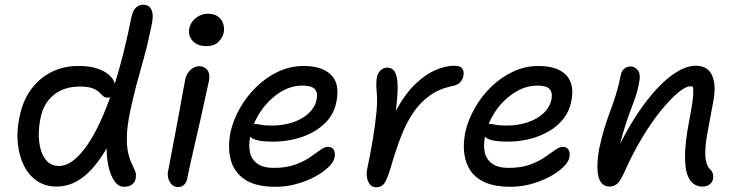

<svg xmlns="http://www.w3.org/2000/svg" viewBox="-20 -780 3115 812"><path d="M220 9Q172 9 137 -14.5Q102 -38 81.5 -79Q61 -120 55.5 -172.5Q50 -225 62 -283Q76 -355 112.5 -403.5Q149 -452 201 -477Q253 -502 316 -501Q363 -501 399 -487.5Q435 -474 453.5 -450Q472 -426 465 -395Q463 -382 454.5 -374.5Q446 -367 436 -367Q423 -367 415.5 -374Q408 -381 398.5 -390.5Q389 -400 370.5 -407Q352 -414 318 -414Q250 -414 206.5 -378Q163 -342 151 -279Q140 -224 146 -178Q152 -132 173 -105Q194 -78 230 -78Q282 -78 337.5 -150.5Q393 -223 444 -363Q495 -503 535 -704Q542 -737 555.5 -748.5Q569 -760 585 -760Q612 -760 621.5 -736.5Q631 -713 620 -668Q605 -594 589 -537Q573 -480 558.5 -426.5Q544 -373 530 -307Q517 -243 516.5 -200.5Q516 -158 522.5 -131Q529 -104 537.5 -87Q546 -70 551.5 -56.5Q557 -43 554 -28Q553 -12 540 -1Q527 10 504 10Q481 10 464 -14Q447 -38 438 -80Q429 -122 431.5 -175.5Q434 -229 448 -288L498 -297Q457 -190 412.5 -122.5Q368 -55 320.5 -23Q273 9 220 9Z M733 11Q717 11 706.5 0.5Q696 -10 691.5 -27Q687 -44 692 -62Q707 -141 717.5 -196Q728 -251 735.5 -291.5Q743 -332 749 -367Q755 -402 763 -442Q766 -459 775 -472Q784 -485 796.5 -492.5Q809 -500 823 -500Q844 -500 856.5 -484.5Q869 -469 864 -439Q859 -417 850 -376Q841 -335 830 -284.5Q819 -234 807 -184Q795 -134 786 -92Q777 -50 772 -26Q769 -9 759 1Q749 11 733 11ZM852 -585Q815 -585 794.5 -607.5Q774 -630 781 -662Q787 -688 809.5 -705Q832 -722 859 -722Q886 -722 902 -710Q918 -698 924 -679.5Q930 -661 926 -641Q922 -622 904.5 -603.5Q887 -585 852 -585Z M1145 10Q1062 10 1016 -20.5Q970 -51 956 -103.5Q942 -156 955 -222Q966 -271 993.5 -320.5Q1021 -370 1062.5 -411Q1104 -452 1155.5 -476.5Q1207 -501 1264 -501Q1343 -501 1380.5 -463Q1418 -425 1403 -351Q1393 -296 1354 -258.5Q1315 -221 1257.5 -201Q1200 -181 1134 -181Q1066 -181 1043.5 -197Q1021 -213 1025 -233Q1027 -245 1034 -250.5Q1041 -256 1056 -256Q1067 -256 1082.5 -252.5Q1098 -249 1129 -249Q1179 -249 1219.5 -263Q1260 -277 1286 -301.5Q1312 -326 1319 -358Q1325 -388 1311.5 -403Q1298 -418 1259 -418Q1208 -418 1162 -388Q1116 -358 1082.5 -309Q1049 -260 1038 -202Q1031 -166 1037 -136.5Q1043 -107 1067.5 -88.5Q1092 -70 1138 -70Q1190 -70 1227.5 -83.5Q1265 -97 1291 -115Q1317 -133 1335 -146Q1353 -159 1367 -159Q1384 -159 1391.5 -146.5Q1399 -134 1395 -114Q1391 -94 1368.5 -72.5Q1346 -51 1310.5 -32Q1275 -13 1232.5 -1.5Q1190 10 1145 10Z M1569 12Q1556 12 1546.5 2Q1537 -8 1533 -24.5Q1529 -41 1532 -61Q1546 -126 1556.5 -189Q1567 -252 1572 -305Q1577 -358 1573 -392Q1571 -415 1571.5 -428Q1572 -441 1574 -454Q1578 -472 1590 -483Q1602 -494 1619 -494Q1638 -494 1649 -477.5Q1660 -461 1661.5 -420.5Q1663 -380 1653.5 -308.5Q1644 -237 1620 -128L1593 -154Q1620 -251 1657.5 -318Q1695 -385 1737.5 -425.5Q1780 -466 1822.5 -484Q1865 -502 1901 -502Q1928 -502 1936 -488.5Q1944 -475 1939 -456Q1937 -444 1926 -432Q1915 -420 1893 -416Q1838 -405 1797 -375.5Q1756 -346 1726 -301Q1696 -256 1674 -197.5Q1652 -139 1632 -70Q1622 -38 1614 -20Q1606 -2 1595.5 5Q1585 12 1569 12Z M2138 10Q2076 10 2034.5 -7.5Q1993 -25 1971 -56.5Q1949 -88 1943.5 -130Q1938 -172 1948 -222Q1959 -271 1986.5 -320.5Q2014 -370 2055.5 -411Q2097 -452 2148.5 -476.5Q2200 -501 2257 -501Q2310 -501 2344.5 -484Q2379 -467 2392.5 -434Q2406 -401 2396 -351Q2388 -310 2363.5 -278.5Q2339 -247 2302.5 -225.5Q2266 -204 2221.5 -192.5Q2177 -181 2127 -181Q2059 -181 2036.5 -197Q2014 -213 2018 -233Q2020 -245 2027 -250.5Q2034 -256 2049 -256Q2060 -256 2075.5 -252.5Q2091 -249 2122 -249Q2172 -249 2212.5 -263Q2253 -277 2279 -301.5Q2305 -326 2312 -358Q2318 -388 2304.5 -403Q2291 -418 2252 -418Q2213 -418 2177.5 -400.5Q2142 -383 2111.5 -353Q2081 -323 2060 -284Q2039 -245 2031 -202Q2024 -166 2030 -136.5Q2036 -107 2060.5 -88.5Q2085 -70 2131 -70Q2183 -70 2220.5 -83.5Q2258 -97 2284 -115Q2310 -133 2328 -146Q2346 -159 2360 -159Q2377 -159 2384.5 -146.5Q2392 -134 2388 -114Q2384 -94 2361.5 -72.5Q2339 -51 2303.5 -32Q2268 -13 2225.5 -1.5Q2183 10 2138 10Z M2951 9Q2917 9 2897.5 -19.5Q2878 -48 2877 -111.5Q2876 -175 2896 -276Q2905 -324 2909 -353Q2913 -382 2912 -399Q2911 -416 2905 -426Q2899 -436 2889 -447Q2909 -448 2922 -441.5Q2935 -435 2940 -419.5Q2945 -404 2940 -380Q2931 -401 2922.5 -408Q2914 -415 2900 -415Q2880 -415 2848 -388.5Q2816 -362 2777 -314.5Q2738 -267 2699 -203Q2660 -139 2626 -64Q2607 -20 2593 -5.5Q2579 9 2558 9Q2520 9 2510.5 -36Q2501 -81 2514 -151Q2525 -202 2537 -240.5Q2549 -279 2561.5 -312Q2574 -345 2585 -380.5Q2596 -416 2605 -461Q2608 -479 2619.5 -489Q2631 -499 2648 -499Q2665 -499 2678 -482Q2691 -465 2682 -426Q2676 -393 2665 -362.5Q2654 -332 2640.5 -296Q2627 -260 2613.5 -213Q2600 -166 2589 -102L2572 -108Q2631 -237 2693.5 -324.5Q2756 -412 2815 -457Q2874 -502 2922 -502Q2974 -502 2992 -460Q3010 -418 2996 -348Q2981 -269 2971 -213Q2961 -157 2963 -120.5Q2965 -84 2982 -65Q2991 -57 2994.5 -46.5Q2998 -36 2995 -22Q2993 -9 2981 0Q2969 9 2951 9Z"/></svg>

Font: Shantell Sans
Style: Italic
Weight: 400
Italic angle: -11°
Designer: Stephen Nixon, Anya Danilova, Shantell Martin
Foundry: Arrow Type
Version: Version 1.011;[c5ecc13dd]